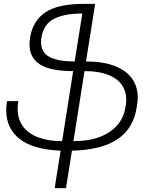

<svg xmlns="http://www.w3.org/2000/svg" viewBox="-20 -770 768 993"><path d="M692.4 -266.6Q692.4 -249.5 689.5 -231L687 -214.4Q670.4 -106.4 588.4 -50.5Q506.3 5.4 352.1 9.3L321.3 203.1H262.7L293.5 9.3Q150.9 3.4 81.5 -51.3Q12.2 -106 12.2 -200.2Q12.2 -221.2 16.1 -247.1H74.7L74.2 -243.2Q71.3 -224.1 71.3 -207.5Q71.3 -154.3 98.6 -116.7Q126 -79.1 177.7 -59.6Q229.5 -40 301.3 -40L358.4 -402.3Q238.8 -402.3 185.8 -437.3Q132.8 -472.2 132.8 -540Q132.8 -557.1 135.7 -576.2Q149.4 -661.6 214.1 -705.8Q278.8 -750 413.6 -750H472.2L424.8 -452.1H425.3Q512.2 -452.1 572 -429.2Q631.8 -406.2 662.1 -364.5Q692.4 -322.8 692.4 -266.6ZM192.4 -552.2Q192.4 -497.6 237.1 -474.9Q281.7 -452.1 366.2 -452.1L405.8 -700.2Q312 -700.2 258.5 -672.1Q205.1 -644 194.3 -576.2Q192.4 -564.5 192.4 -552.2ZM632.8 -254.9Q632.8 -298.8 609.4 -332Q585.9 -365.2 537.6 -383.8Q489.3 -402.3 417 -402.3L359.9 -40Q439.5 -40 497.1 -62.3Q554.7 -84.5 587.6 -123.8Q620.6 -163.1 628.4 -213.9L630.9 -228.5Q632.8 -240.7 632.8 -254.9Z"/></svg>

Font: Mardoto Light
Style: Italic
Weight: 300
Italic angle: -12°
Designer: Christian Robertson, Vahan Hovhannisyan
Foundry: Google
Version: Version 1.000